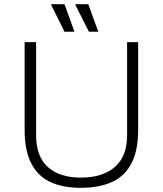

<svg xmlns="http://www.w3.org/2000/svg" viewBox="-20 -888 780 920"><path d="M367 12Q283 12 223 -15Q163 -42 130.5 -103.5Q98 -165 98 -266V-686H153V-240Q153 -138 209.5 -87.5Q266 -37 367 -37Q471 -37 530 -87.5Q589 -138 589 -240V-686H642V-266Q642 -165 609 -103.5Q576 -42 514.5 -15Q453 12 367 12ZM406 -736 341 -865 342 -868H403L451 -736ZM289 -736 225 -865 226 -868H289L337 -736Z"/></svg>

Font: Archivo Thin
Style: Regular
Weight: 250
Designer: Hector Gatti
Foundry: Omnibus-Type
Version: Version 2.001